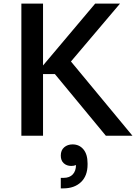

<svg xmlns="http://www.w3.org/2000/svg" viewBox="-20 -750 752 1061"><path d="M217.8 0H98.1V-730H217.8V-388.2L505.9 -730H643.1L372.1 -410.2L711.9 0H564.9L283.2 -340.8H217.8ZM329.1 291H315.9V232.9H331.1Q364.7 232.9 382.3 213.6Q399.9 194.3 399.9 162.1Q388.7 167 374 167Q348.6 167 332.3 152.1Q315.9 137.2 315.9 109.9Q315.9 80.1 334.7 64Q353.5 47.9 380.9 47.9Q418 47.9 440.9 75.2Q463.9 102.5 463.9 152.8V159.2Q463.9 221.7 427.5 256.3Q391.1 291 329.1 291Z"/></svg>

Font: Sora Medium
Style: Regular
Weight: 500
Designer: Jonathan Barnbrook, Julián Moncada
Foundry: Barnbrook Fonts
Version: Version 2.000